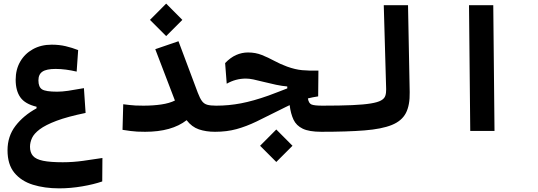

<svg xmlns="http://www.w3.org/2000/svg" viewBox="-20 -722 2970 1059"><path d="M306.6 316.9Q226.1 316.9 161.6 296.9Q97.2 276.9 59.3 231Q21.5 185.1 21.5 106.9Q21.5 29.3 65.7 -28.1Q109.9 -85.4 181.6 -124.5V-133.3Q118.2 -148.4 92.3 -185.1Q66.4 -221.7 66.4 -282.2Q66.4 -338.4 91.3 -381.8Q116.2 -425.3 161.1 -450.4Q206.1 -475.6 265.1 -475.6Q306.6 -475.6 342 -467.3Q377.4 -459 411.1 -445.8L402.8 -327.1Q373 -334 344.2 -337.9Q315.4 -341.8 286.6 -341.8Q236.3 -341.8 214.1 -326.9Q191.9 -312 191.9 -278.8Q191.9 -241.7 212.2 -229Q232.4 -216.3 294.9 -216.3Q321.8 -216.3 355.7 -221.2Q389.6 -226.1 442.9 -235.8L452.1 -99.1Q352.5 -78.6 291.7 -55.7Q231 -32.7 199.2 -8.8Q167.5 15.1 156.5 39.3Q145.5 63.5 145.5 87.4Q145.5 119.1 161.9 137.9Q178.2 156.7 217.8 164.8Q257.3 172.9 326.2 172.9Q382.3 172.9 439 165Q495.6 157.2 544.9 149.4L543.9 278.8Q497.6 294.9 433.1 305.9Q368.7 316.9 306.6 316.9Z M780.3 4.9Q754.9 4.9 736.6 3.9Q718.3 2.9 700 0.5Q681.6 -2 655.8 -5.9L659.7 -147Q680.2 -144.5 695.3 -142.8Q710.4 -141.1 727.5 -140.1Q744.6 -139.2 770.5 -139.2Q824.7 -139.2 869.4 -145.8Q914.1 -152.3 944.8 -167.5L836.4 -450.7L964.4 -494.6L1070.8 -210.9Q1082.5 -180.2 1093.8 -164.8Q1105 -149.4 1122.8 -144.3Q1140.6 -139.2 1171.9 -139.2Q1208.5 -139.2 1208.5 -75.7Q1208.5 4.9 1166 4.9Q1116.2 4.9 1076.9 -8.5Q1037.6 -22 1009.3 -59.1Q927.2 4.9 780.3 4.9ZM896.5 -522.9 807.1 -612.3 896.5 -702.1 985.8 -612.3Z M1752 4.9Q1685.1 4.9 1649.7 -12.2Q1614.3 -29.3 1598.9 -62Q1583.5 -94.7 1577.6 -142.1Q1565.9 -136.7 1553.7 -130.6Q1541.5 -124.5 1528.8 -118.2Q1452.6 -79.6 1395.3 -52Q1337.9 -24.4 1284.4 -9.8Q1231 4.9 1166 4.9Q1153.3 4.9 1145.5 -12.9Q1137.7 -30.8 1137.7 -72.3Q1137.7 -111.3 1147.5 -125.2Q1157.2 -139.2 1173.3 -139.2Q1241.7 -139.2 1309.3 -152.1Q1377 -165 1460.9 -194.8Q1490.7 -205.6 1515.9 -215.6Q1541 -225.6 1564.5 -234.4V-245.1Q1535.6 -247.6 1502.9 -254.4Q1470.2 -261.2 1433.6 -270.5Q1399.4 -279.3 1377.2 -283.9Q1355 -288.6 1335.9 -288.6Q1280.3 -288.6 1230.5 -260.3L1221.7 -374Q1250.5 -404.3 1282.2 -418.5Q1314 -432.6 1348.1 -432.6Q1389.2 -432.6 1424.1 -418.7Q1459 -404.8 1492.7 -386.5Q1526.4 -368.2 1564 -354.5Q1608.9 -338.4 1646.2 -335Q1683.6 -331.5 1736.3 -332.5L1734.9 -190.4Q1705.1 -186 1678.2 -179.2Q1682.6 -151.9 1698.5 -145.5Q1714.4 -139.2 1757.8 -139.2Q1770.5 -139.2 1778.6 -127Q1786.6 -114.7 1790.5 -97.9Q1794.4 -81.1 1794.4 -65.9Q1794.4 -24.4 1782 -9.8Q1769.5 4.9 1752 4.9ZM1503.9 171.4 1414.6 82 1503.9 -7.8 1593.3 82Z M1752 4.9Q1737.8 4.9 1730.7 -12.5Q1723.6 -29.8 1723.6 -70.8Q1723.6 -110.4 1733.4 -124.8Q1743.2 -139.2 1757.8 -139.2Q1856.9 -139.2 1921.9 -142.1Q1986.8 -145 2025.1 -151.4Q2063.5 -157.7 2081.8 -168Q2100.1 -178.2 2105.2 -193.6Q2110.4 -209 2109.9 -229.5L2096.7 -693.4H2230.5L2239.7 -213.4Q2241.2 -141.6 2218.5 -98.1Q2195.8 -54.7 2140.6 -32.5Q2085.4 -10.3 1990.5 -2.7Q1895.5 4.9 1752 4.9Z M2573.7 0 2566.9 -693.4H2700.7L2707.5 0Z"/></svg>

Font: Cascadia Code PL
Style: Bold
Weight: 700
Monospace: yes
Designer: Aaron Bell
Foundry: Saja Typeworks
Version: Version 2404.023; ttfautohint (v1.8.4)